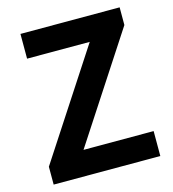

<svg xmlns="http://www.w3.org/2000/svg" viewBox="-110 -831 832 922"><g transform="rotate(-15 306.0 -370.0)"><path d="M43 0V-88.9L387.7 -617.2H76.2V-740.2H569.3V-652.3L224.6 -124H573.2V0Z"/></g></svg>

Font: Nasu
Style: Bold
Weight: 700
Designer: Ryoko NISHIZUKA (kana &amp; ideographs); Paul D. Hunt (Latin, Greek &amp; Cyrillic); Wenlong ZHANG (bopomofo); Sandoll C
Version: Version 2014.1215